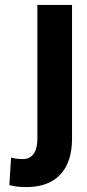

<svg xmlns="http://www.w3.org/2000/svg" viewBox="-20 -548 353 781"><path d="M18 205C42 211 60 213 88 213C210 213 273 140 273 17V-528H132V17C132 63 116 99 73 99C55 99 39 97 25 93Z"/></svg>

Font: Asimov Pro
Style: Bd
Weight: 700
Designer: Google
Version: Version 2.000980; 2014